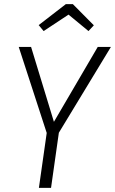

<svg xmlns="http://www.w3.org/2000/svg" viewBox="-20 -913 559 933"><path d="M519 -685 266 -268 228 0H169L207 -267L71 -685H131L242 -321L455 -685ZM192 -762 168 -791 300 -893H334L436 -790L410 -762L313 -842Z"/></svg>

Font: Fira Sans Condensed Light
Style: Italic
Weight: 300
Width: 3
Italic angle: -8°
Designer: Carrois Corporate & Edenspiekermann AG
Foundry: Carrois Corporate GbR & Edenspiekermann AG
Version: Version 4.203